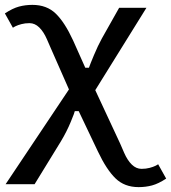

<svg xmlns="http://www.w3.org/2000/svg" viewBox="-50 -548 702 788"><path d="M233 -181 159 -349Q156 -356 142.5 -387Q129 -418 111 -435.5Q93 -453 71 -453Q53 -453 38 -449Q23 -445 14 -440.5Q5 -436 3 -434L-30 -493Q2 -514 28 -521Q54 -528 83 -528Q142 -528 179 -492Q216 -456 250 -382L300 -270H315Q319 -282 335.5 -321.5Q352 -361 368 -390L439 -516H551L341 -178L443 41Q446 48 459.5 79Q473 110 491 127.5Q509 145 531 145Q549 145 564 141Q579 137 588 132.5Q597 128 599 126L632 185Q600 206 574 213Q548 220 519 220Q461 220 424 184Q387 148 352 74L273 -92H257Q257 -88 240.5 -48Q224 -8 200 32L92 208H-27Z"/></svg>

Font: Voces
Style: Regular
Weight: 400
Designer: Ana Paula Megda, Pablo Ugerman
Foundry: Ana Paula Megda, Pablo Ugerman
Version: Version 1.100